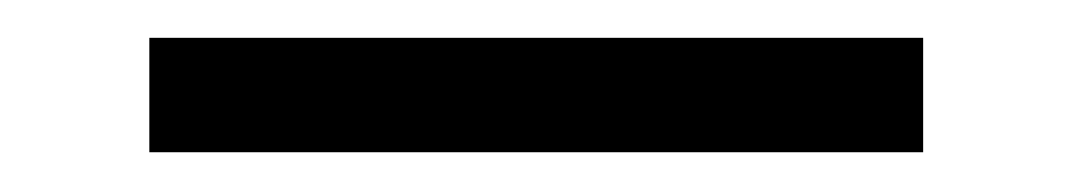

<svg xmlns="http://www.w3.org/2000/svg" viewBox="-20 -368 553 99"><path d="M456 -348.5V-289.5H57V-348.5Z"/></svg>

Font: Merriweather 24pt SemiCondensed Light
Style: Regular
Weight: 300
Width: 4
Designer: Eben Sorkin
Foundry: Eben Sorkin
Version: Version 2.100